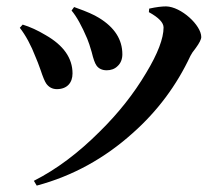

<svg xmlns="http://www.w3.org/2000/svg" viewBox="-20 -543 673 601"><path d="M95 38C207 8 307 -47 395 -126C473 -195 533 -276 576 -368C579 -374 584 -382 593 -393C604 -408 610 -420 610 -427C610 -464 547 -522 500 -523C487 -523 469 -521 447 -516L446 -505C477 -488 492 -472 492 -457C492 -423 474 -375 437 -314C399 -250 351 -189 292 -131C225 -64 157 -13 86 23ZM158 -264C190 -264 207 -284 207 -313C207 -361 179 -401 123 -433C98 -448 74 -459 51 -466L42 -456C60 -433 77 -402 92 -363C96 -354 101 -341 107 -324C114 -303 120 -288 125 -281C133 -270 144 -264 158 -264ZM314 -323C327 -323 339 -327 348 -336C358 -345 363 -358 363 -373C363 -419 339 -457 290 -487C274 -497 251 -507 220 -518C217 -519 214 -520 212 -521L204 -510C220 -491 236 -462 253 -422C257 -412 262 -398 267 -380C272 -359 277 -345 282 -338C289 -328 300 -323 314 -323Z"/></svg>

Font: AllPunType Bold
Style: Regular
Weight: 700
Version: 1.0